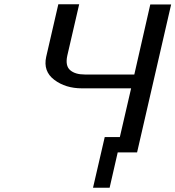

<svg xmlns="http://www.w3.org/2000/svg" viewBox="-20 -716 824 902"><path d="M197 -449 254 -696H352L296 -454Q286 -407 309.5 -386.5Q333 -366 378 -366H611L686 -695H784L624 0H533L495 166H417L472 -72H543L596 -301H365Q288 -301 235 -341Q182 -381 197 -449Z"/></svg>

Font: Coval
Style: Book Italic
Weight: 350
Foundry: Context Ltd
Version: Version 001.000